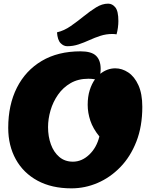

<svg xmlns="http://www.w3.org/2000/svg" viewBox="-20 -1006 814 1051"><path d="M371 25Q263 25 185.5 -17Q108 -59 66.5 -134Q25 -209 25 -306Q25 -432 72.5 -526Q120 -620 208.5 -672.5Q297 -725 421 -725Q481 -725 506 -700.5Q531 -676 531 -629Q531 -622 530.5 -616Q530 -610 529 -602Q567 -632 611 -632Q648 -632 682 -609.5Q716 -587 737.5 -540Q759 -493 759 -421Q759 -314 726.5 -231Q694 -148 638.5 -91Q583 -34 514 -4.5Q445 25 371 25ZM379 -121Q428 -121 468.5 -159.5Q509 -198 524 -259Q489 -302 474.5 -345.5Q460 -389 460 -432Q460 -477 471 -512Q482 -547 500 -572Q482 -575 464 -575Q408 -575 366.5 -551Q325 -527 297.5 -487.5Q270 -448 256.5 -401.5Q243 -355 243 -310Q243 -259 258.5 -216Q274 -173 304.5 -147Q335 -121 379 -121ZM348 -753Q328 -753 311.5 -770Q295 -787 292 -829Q331 -838 367.5 -863.5Q404 -889 438.5 -917Q473 -945 506 -965.5Q539 -986 572 -986Q595 -986 611.5 -965.5Q628 -945 628 -891Q628 -874 625.5 -855Q623 -836 618 -818Q613 -819 606.5 -819.5Q600 -820 595 -820Q561 -820 530 -810Q499 -800 469.5 -786.5Q440 -773 410 -763Q380 -753 348 -753Z"/></svg>

Font: Lemon
Style: Regular
Weight: 400
Designer: Eduardo Rodriguez Tunni
Foundry: Eduardo Rodriguez Tunni
Version: Version 1.003; ttfautohint (v1.8.4.7-5d5b);gftools[0.9.24]